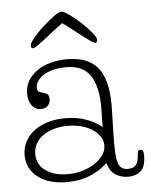

<svg xmlns="http://www.w3.org/2000/svg" viewBox="-49 -681 579 734"><g transform="rotate(-5 240.5 -314.5)"><path d="M333 -219Q333 -232 333.5 -244.5Q334 -257 334 -264Q334 -342 306 -384.5Q278 -427 212 -427Q190 -427 169 -422.5Q148 -418 131.5 -409Q115 -400 105 -387Q95 -374 95 -358Q95 -346 101 -343Q107 -340 115 -338Q123 -336 131.5 -331.5Q140 -327 140 -311Q140 -296 130.5 -286Q121 -276 104 -276Q81 -276 68.5 -294.5Q56 -313 56 -339Q56 -366 68.5 -387.5Q81 -409 102.5 -424.5Q124 -440 154 -448.5Q184 -457 220 -457Q299 -457 336.5 -412Q374 -367 374 -268Q374 -256 373.5 -237.5Q373 -219 372.5 -199Q372 -179 371.5 -158.5Q371 -138 371 -122Q371 -91 373 -71Q375 -51 380.5 -39.5Q386 -28 394.5 -23.5Q403 -19 415 -19Q429 -19 437 -23.5Q445 -28 449.5 -36Q454 -44 455.5 -54.5Q457 -65 458 -76Q459 -88 468 -88Q476 -88 478.5 -82Q481 -76 481 -65Q481 -22 462 -5.5Q443 11 414 11Q387 11 365.5 -2.5Q344 -16 335 -48Q303 -19 264.5 -4Q226 11 179 11Q109 11 67.5 -21Q26 -53 26 -106Q26 -133 38 -156.5Q50 -180 72 -197Q94 -214 125 -223.5Q156 -233 194 -233Q232 -233 267 -222Q302 -211 333 -187ZM67 -106Q67 -66 99.5 -42.5Q132 -19 184 -19Q214 -19 241 -27Q268 -35 288.5 -48.5Q309 -62 321 -79.5Q333 -97 333 -117Q333 -135 322.5 -151Q312 -167 294 -178.5Q276 -190 251.5 -196.5Q227 -203 199 -203Q171 -203 147 -196Q123 -189 105 -176.5Q87 -164 77 -146Q67 -128 67 -106ZM333 -510Q328 -510 315 -519Q302 -528 285 -541Q268 -554 249 -569Q230 -584 213 -596Q196 -584 177 -569Q158 -554 141.5 -541Q125 -528 112 -519Q99 -510 94 -510Q86 -510 86 -521Q86 -530 102.5 -550Q119 -570 141 -590Q163 -610 183.5 -625Q204 -640 213 -640Q222 -640 243.5 -625Q265 -610 286.5 -590Q308 -570 324.5 -550Q341 -530 341 -521Q341 -510 333 -510Z"/></g></svg>

Font: Life Savers
Style: Regular
Weight: 400
Version: Version 2.001; ttfautohint (v0.93) -l 8 -r 50 -G 200 -x 14 -